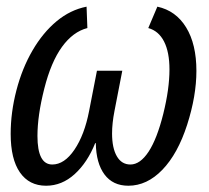

<svg xmlns="http://www.w3.org/2000/svg" viewBox="-20 -559 640 588"><path d="M323.2 -150.4Q323.2 -105.5 337.9 -80.3Q352.5 -55.2 379.4 -55.2Q409.2 -55.2 435.1 -94.5Q460.9 -133.8 480 -210.2Q499 -286.6 499 -346.2Q499 -399.4 482.4 -431.9Q465.8 -464.4 434.1 -473.1L461.9 -538.6Q518.6 -526.4 550 -475.1Q581.5 -423.8 581.5 -341.8Q581.5 -265.1 553 -176.5Q524.4 -87.9 477.3 -39.1Q430.2 9.8 373 9.8Q325.7 9.8 300 -24.7Q274.4 -59.1 273.4 -120.6H271.5Q247.6 -61 208.5 -25.6Q169.4 9.8 121.1 9.8Q69.3 9.8 41 -31Q12.7 -71.8 12.7 -148.9Q12.7 -214.8 30.3 -282.5Q47.9 -350.1 79.6 -404.5Q111.3 -459 153.3 -493.9Q195.3 -528.8 245.1 -538.6L247.6 -473.1Q203.6 -461.9 169.9 -415.5Q136.2 -369.1 115.5 -287.1Q94.7 -205.1 94.7 -142.6Q94.7 -55.2 140.1 -55.2Q177.2 -55.2 208 -100.6Q238.8 -146 252.9 -219.2L276.9 -342.3H354.5L330.6 -219.2Q323.2 -181.2 323.2 -150.4Z"/></svg>

Font: Cousine
Style: Italic
Weight: 400
Italic angle: -12°
Monospace: yes
Designer: Steve Matteson
Foundry: Monotype Imaging Inc.
Version: Version 1.21